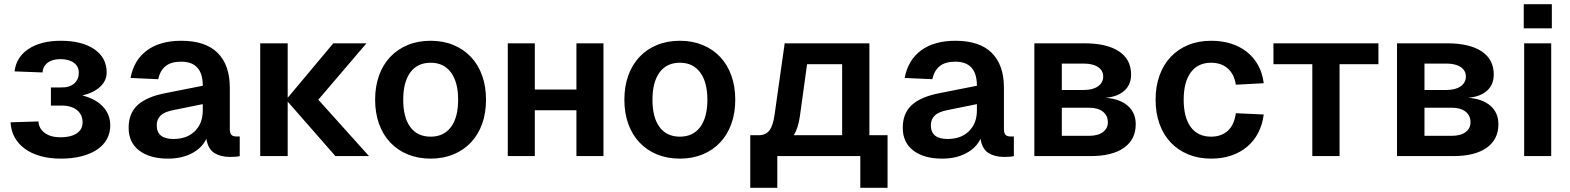

<svg xmlns="http://www.w3.org/2000/svg" viewBox="-20 -739 7435 909"><path d="M268 12Q215 12 172 0Q129 -12 98 -34.5Q67 -57 49.5 -88.5Q32 -120 30 -160L162 -164Q164 -130 192 -109.5Q220 -89 267 -89Q315 -89 343 -107.5Q371 -126 371 -159Q371 -197 343.5 -218.5Q316 -240 269 -239H221V-325H269Q308 -324 330.5 -343Q353 -362 353 -395Q353 -425 329.5 -442Q306 -459 266 -459Q228 -459 206 -442.5Q184 -426 181 -396L49 -401Q57 -469 115.5 -507.5Q174 -546 268 -546Q368 -546 426.5 -506Q485 -466 485 -396Q485 -357 454.5 -328.5Q424 -300 370 -287Q433 -271 467.5 -234Q502 -197 502 -145Q502 -109 485.5 -79.5Q469 -50 438.5 -30Q408 -10 365 1Q322 12 268 12Z M775 12Q690 12 639.5 -26Q589 -64 589 -134Q589 -203 632 -242Q675 -281 763 -298L940 -333Q940 -447 838 -447Q790 -447 764 -426Q738 -405 729 -364L598 -370Q614 -455 676 -500.5Q738 -546 838 -546Q953 -546 1010.5 -488.5Q1068 -431 1068 -324V-130Q1068 -108 1075.5 -100.5Q1083 -93 1098 -93H1115V0Q1109 2 1095.5 3Q1082 4 1069 4Q1025 4 995 -14.5Q965 -33 957 -82Q937 -39 889 -13.5Q841 12 775 12ZM801 -81Q865 -81 902.5 -118Q940 -155 940 -216V-246L802 -218Q759 -210 740.5 -192Q722 -174 722 -146Q722 -81 801 -81Z M1568 0 1342 -258V0H1212V-534H1342V-276L1558 -534H1715L1487 -267L1727 0Z M2019 12Q1959 12 1910.5 -8Q1862 -28 1827.5 -64.5Q1793 -101 1774.5 -152.5Q1756 -204 1756 -267Q1756 -330 1774.5 -381.5Q1793 -433 1827.5 -469.5Q1862 -506 1910.5 -526Q1959 -546 2019 -546Q2078 -546 2126.5 -526Q2175 -506 2209.5 -469.5Q2244 -433 2262.5 -381.5Q2281 -330 2281 -267Q2281 -204 2262.5 -152.5Q2244 -101 2209.5 -64.5Q2175 -28 2126.5 -8Q2078 12 2019 12ZM2019 -92Q2081 -92 2115 -137.5Q2149 -183 2149 -267Q2149 -350 2115 -396Q2081 -442 2019 -442Q1956 -442 1922.5 -396Q1889 -350 1889 -267Q1889 -183 1922.5 -137.5Q1956 -92 2019 -92Z M2384 0V-534H2512V-315H2709V-534H2837V0H2709V-217H2512V0Z M3199 12Q3139 12 3090.5 -8Q3042 -28 3007.5 -64.5Q2973 -101 2954.5 -152.5Q2936 -204 2936 -267Q2936 -330 2954.5 -381.5Q2973 -433 3007.5 -469.5Q3042 -506 3090.5 -526Q3139 -546 3199 -546Q3258 -546 3306.5 -526Q3355 -506 3389.5 -469.5Q3424 -433 3442.5 -381.5Q3461 -330 3461 -267Q3461 -204 3442.5 -152.5Q3424 -101 3389.5 -64.5Q3355 -28 3306.5 -8Q3258 12 3199 12ZM3199 -92Q3261 -92 3295 -137.5Q3329 -183 3329 -267Q3329 -350 3295 -396Q3261 -442 3199 -442Q3136 -442 3102.5 -396Q3069 -350 3069 -267Q3069 -183 3102.5 -137.5Q3136 -92 3199 -92Z M3532 150V-99H3574Q3605 -99 3622.5 -121.5Q3640 -144 3647 -195L3695 -534H4096V-99H4182V150H4053V0H3660V150ZM3767 -189Q3759 -132 3738 -99H3967V-435H3801Z M4440 12Q4355 12 4304.5 -26Q4254 -64 4254 -134Q4254 -203 4297 -242Q4340 -281 4428 -298L4605 -333Q4605 -447 4503 -447Q4455 -447 4429 -426Q4403 -405 4394 -364L4263 -370Q4279 -455 4341 -500.5Q4403 -546 4503 -546Q4618 -546 4675.5 -488.5Q4733 -431 4733 -324V-130Q4733 -108 4740.5 -100.5Q4748 -93 4763 -93H4780V0Q4774 2 4760.5 3Q4747 4 4734 4Q4690 4 4660 -14.5Q4630 -33 4622 -82Q4602 -39 4554 -13.5Q4506 12 4440 12ZM4466 -81Q4530 -81 4567.5 -118Q4605 -155 4605 -216V-246L4467 -218Q4424 -210 4405.5 -192Q4387 -174 4387 -146Q4387 -81 4466 -81Z M4877 0V-534H5113Q5220 -534 5277.5 -496Q5335 -458 5335 -386Q5335 -338 5303 -309.5Q5271 -281 5214 -276Q5282 -271 5319.5 -238Q5357 -205 5357 -151Q5357 -79 5301.5 -39.5Q5246 0 5143 0ZM5007 -96H5136Q5178 -96 5201.5 -113.5Q5225 -131 5225 -160Q5225 -192 5201.5 -210.5Q5178 -229 5136 -229H5007ZM5007 -313H5111Q5154 -313 5178.5 -330.5Q5203 -348 5203 -377Q5203 -405 5178.5 -421.5Q5154 -438 5111 -438H5007Z M5714 12Q5654 12 5605.5 -8Q5557 -28 5522.5 -64.5Q5488 -101 5469.5 -152.5Q5451 -204 5451 -267Q5451 -330 5469.5 -381.5Q5488 -433 5522.5 -469.5Q5557 -506 5605.5 -526Q5654 -546 5714 -546Q5765 -546 5808 -532.5Q5851 -519 5883.5 -493Q5916 -467 5936.5 -430Q5957 -393 5963 -345L5831 -338Q5823 -389 5792 -415.5Q5761 -442 5714 -442Q5651 -442 5617.5 -396Q5584 -350 5584 -267Q5584 -183 5617.5 -137.5Q5651 -92 5714 -92Q5761 -92 5792 -119Q5823 -146 5831 -203L5963 -197Q5957 -149 5937 -110.5Q5917 -72 5884.5 -44.5Q5852 -17 5809 -2.5Q5766 12 5714 12Z M6193 0V-435H6009V-534H6506V-435H6322V0Z M6594 0V-534H6830Q6937 -534 6994.5 -496Q7052 -458 7052 -386Q7052 -338 7020 -309.5Q6988 -281 6931 -276Q6999 -271 7036.5 -238Q7074 -205 7074 -151Q7074 -79 7018.5 -39.5Q6963 0 6860 0ZM6724 -96H6853Q6895 -96 6918.5 -113.5Q6942 -131 6942 -160Q6942 -192 6918.5 -210.5Q6895 -229 6853 -229H6724ZM6724 -313H6828Q6871 -313 6895.5 -330.5Q6920 -348 6920 -377Q6920 -405 6895.5 -421.5Q6871 -438 6828 -438H6724Z M7196 0V-534H7324V0ZM7194 -605V-719H7327V-605Z"/></svg>

Font: Geist SemBd
Style: Regular
Weight: 400
Designer: Basement.studio, Andrés Briganti, Mateo Zaragoza
Foundry: Basement.studio, Vercel, Andrés Briganti, Guido Ferreyra, Mateo Zaragoza
Version: Version 1.401